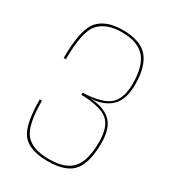

<svg xmlns="http://www.w3.org/2000/svg" viewBox="-169 -772 780 870"><g transform="rotate(30 221.0 -337.0)"><path d="M217.5 6Q311.5 6 349.8 -38.5Q388 -83 388 -188Q388 -267.5 349.2 -301.5Q310.5 -335.5 240 -337Q309.5 -339.5 348.8 -376Q388 -412.5 388 -492Q388 -587 348.8 -633.2Q309.5 -679.5 217.5 -679.5Q128 -679.5 87.5 -631.5Q47 -583.5 47 -435.5H58.5Q58.5 -580 97.8 -624.2Q137 -668.5 217.5 -668.5Q301.5 -668.5 339 -625.8Q376.5 -583 376.5 -491Q376.5 -413.5 338.8 -379.8Q301 -346 200 -342V-331Q300.5 -328.5 338.5 -297.2Q376.5 -266 376.5 -186.5Q376.5 -88.5 340 -46.8Q303.5 -5 217.5 -5Q132 -5 95.2 -47.2Q58.5 -89.5 58.5 -219H47Q47 -84.5 85 -39.2Q123 6 217.5 6Z"/></g></svg>

Font: Anybody Thin
Style: Regular
Weight: 100
Designer: Tyler Finck
Foundry: Etcetera Type Company
Version: Version 1.114;gftools[0.9.25]